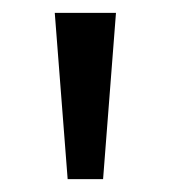

<svg xmlns="http://www.w3.org/2000/svg" viewBox="-20 -734 265 298"><path d="M160 -714 140 -456H85L65 -714Z"/></svg>

Font: Noto Sans Takri
Style: Regular
Weight: 400
Designer: Monotype Design Team
Foundry: Monotype Imaging Inc.
Version: Version 2.003; ttfautohint (v1.8.4.7-5d5b)